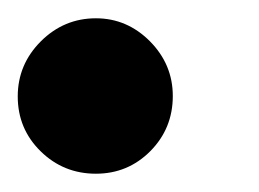

<svg xmlns="http://www.w3.org/2000/svg" viewBox="-20 -168 285 211"><path d="M85.4 22.9Q49.8 22.9 24.7 -1.7Q-0.5 -26.4 -0.5 -62Q-0.5 -97.2 24.9 -122.6Q50.3 -147.9 85.4 -147.9Q119.6 -147.9 144.8 -122.6Q169.9 -97.2 169.9 -62.5Q169.9 -26.9 145.3 -2Q120.6 22.9 85.4 22.9Z"/></svg>

Font: Elstob ExtraBold
Style: Italic
Weight: 800
Italic angle: -20°
Designer: Peter S. Baker
Version: Version 1.015